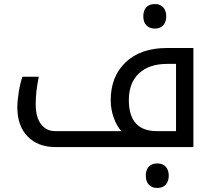

<svg xmlns="http://www.w3.org/2000/svg" viewBox="-20 -720 1052 940"><path d="M841.8 -78.1V-407.2H798.8Q710 -407.2 660.4 -360.8Q610.8 -314.5 610.8 -230Q610.8 -78.1 748 -78.1ZM252 0Q165.5 0 115.2 -52Q64.9 -104 64.9 -193.8Q64.9 -227.1 72 -270.5Q79.1 -314 89.8 -344.2H169.9Q154.8 -272 154.8 -209.2Q154.8 -146.5 180.7 -112.3Q206.5 -78.1 249 -78.1H574.2Q550.8 -103.5 536.4 -145Q522 -186.5 522 -229Q522 -346.2 595.5 -415.5Q668.9 -484.9 795.9 -484.9H926.8V0ZM779.3 -596.4Q764.6 -580.1 738.3 -580.1Q711.9 -580.1 696.8 -595.7Q681.6 -611.3 681.6 -640.1Q681.6 -668.9 696.5 -684.6Q711.4 -700.2 738 -700.2Q764.6 -700.2 779.3 -683.8Q793.9 -667.5 793.9 -640.1Q793.9 -612.8 779.3 -596.4ZM791.5 183.8Q776.9 200.2 750.5 200.2Q724.1 200.2 709 184.6Q693.8 168.9 693.8 140.1Q693.8 111.3 708.7 95.7Q723.6 80.1 750.2 80.1Q776.9 80.1 791.5 96.4Q806.2 112.8 806.2 140.1Q806.2 167.5 791.5 183.8Z"/></svg>

Font: DroidArabicKufi
Style: Regular
Weight: 400
Designer: Pascal Zoghbi
Foundry: Ascender Corporation
Version: Version 1.00